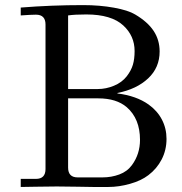

<svg xmlns="http://www.w3.org/2000/svg" viewBox="-20 -743 724 764"><path d="M62.5 1V-31.2H123Q161.1 -31.2 161.1 -70.3V-645.5Q161.1 -684.6 123 -684.6Q105 -684.6 62.5 -681.6V-712.9Q184.6 -722.7 310.5 -722.7Q377 -722.7 433.6 -712.4Q490.2 -702.1 517.6 -685.5Q567.4 -656.2 591.3 -620.1Q615.2 -584 615.2 -538.1Q615.2 -474.1 569.6 -431.2Q523.9 -388.2 447.3 -373V-371.1Q522.5 -361.8 571.3 -327.1Q606 -302.2 624.3 -267.1Q642.6 -231.9 642.6 -190.4Q642.6 -146 623.3 -108.6Q604 -71.3 570.3 -45.9Q541.5 -23.9 497.3 -11.5Q453.1 1 411.1 1H349.6Q347.7 1 289.6 0Q231.4 -1 206.1 -1Q180.7 -1 122.6 0Q64.5 1 62.5 1ZM251 -76.2Q251 -37.1 289.1 -37.1H387.7Q423.3 -37.1 454.8 -48.8Q486.3 -60.5 504.9 -85.9Q537.1 -129.9 537.1 -186.5Q537.1 -270.5 484.4 -316.4Q443.4 -351.6 371.1 -351.6H251ZM251 -388.7H369.1Q401.9 -388.7 433.6 -401.9Q465.3 -415 484.4 -439.5Q502 -462.4 508.8 -485.4Q515.6 -508.3 515.6 -540Q515.6 -600.1 470.7 -641.6Q423.3 -685.5 323.2 -685.5Q277.3 -685.5 251 -681.6Z"/></svg>

Font: Theano Old Style
Style: Regular
Weight: 400
Designer: Alexey Kryukov
Version: Version 2.00